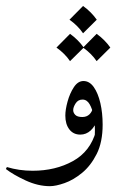

<svg xmlns="http://www.w3.org/2000/svg" viewBox="-45 -475 400 656"><path d="M305.7 -49.3Q305.7 10.7 285.4 51Q265.1 91.3 235.4 115.7Q205.6 140.1 175.5 150.6Q145.5 161.1 125.5 161.1Q85 161.1 42.7 141.6Q0.5 122.1 -24.9 102.5L-21.5 95.7Q20 108.4 66.4 108.4Q144.5 108.4 204.1 75.4Q263.7 42.5 282.7 -26.4ZM273.4 24.9Q279.3 1.5 279.3 -29.8Q279.3 -54.7 274.9 -78.9Q270.5 -103 261.2 -118.9Q252 -134.8 236.8 -134.8Q221.7 -134.8 213.4 -121.8Q205.1 -108.9 205.1 -98.6Q205.1 -89.8 212.2 -82.5Q219.2 -75.2 236.3 -75.2Q251 -75.2 260.5 -84.2Q270 -93.3 272 -106.9L286.1 -65.4Q280.3 -43.5 264.9 -29.3Q249.5 -15.1 229.5 -15.1Q205.6 -15.1 191.9 -33Q178.2 -50.8 178.2 -80.1Q178.2 -100.1 185.8 -127.9Q193.4 -155.8 207.3 -177Q221.2 -198.2 240.2 -198.2Q260.7 -198.2 275.4 -177.5Q290 -156.7 297.9 -122.8Q305.7 -88.9 305.7 -49.3Q300.3 -24.9 292 -7.1Q283.7 10.7 273.4 24.9ZM238.8 -454.6Q266.6 -434.6 285.6 -407.7L238.8 -361.3Q221.2 -387.2 192.4 -407.7ZM194.3 -359.4Q222.2 -339.4 241.2 -312.5L194.3 -266.1Q176.8 -292 147.9 -312.5ZM285.2 -359.4Q313 -339.4 332 -312.5L285.2 -266.1Q267.6 -292 238.8 -312.5Z"/></svg>

Font: Lateef Light
Style: Regular
Weight: 300
Designer: SIL International
Foundry: SIL International
Version: Version 4.200